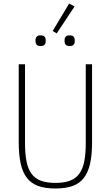

<svg xmlns="http://www.w3.org/2000/svg" viewBox="-20 -1065 633 1097"><path d="M123 -698V-248Q123 -186 131.5 -143Q140 -100 160 -72.5Q180 -45 213.5 -32.5Q247 -20 297 -20Q346 -20 379.5 -32.5Q413 -45 433 -72.5Q453 -100 461.5 -143Q470 -186 470 -248V-698H506V-253Q506 -181 495 -131Q484 -81 459.5 -49Q435 -17 395 -2.5Q355 12 297 12Q238 12 198 -2.5Q158 -17 133.5 -49Q109 -81 98 -131Q87 -181 87 -253V-698ZM304 -874 281 -888 375 -1045 406 -1028ZM212 -802Q196 -802 189.5 -809.5Q183 -817 183 -828V-837Q183 -848 189.5 -855.5Q196 -863 212 -863Q228 -863 234.5 -855.5Q241 -848 241 -837V-828Q241 -817 234.5 -809.5Q228 -802 212 -802ZM378 -802Q362 -802 355.5 -809.5Q349 -817 349 -828V-837Q349 -848 355.5 -855.5Q362 -863 378 -863Q394 -863 400.5 -855.5Q407 -848 407 -837V-828Q407 -817 400.5 -809.5Q394 -802 378 -802Z"/></svg>

Font: IBM Plex Sans Condensed ExtraLight
Style: Regular
Weight: 200
Width: 3
Designer: Mike Abbink, Paul van der Laan, Pieter van Rosmalen
Foundry: Bold Monday
Version: Version 1.3